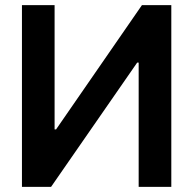

<svg xmlns="http://www.w3.org/2000/svg" viewBox="-20 -727 752 747"><path d="M192.4 -707V-223.6H198.2L532.2 -707H646.5V0H519.5V-483.4H513.7L178.7 0H65.4V-707Z"/></svg>

Font: WEMIX Pretendard SemiBold
Style: Regular
Weight: 600
Designer: Base glyphs from Inter by Rasmus Andersson; Hangeul glyphs from Noto Sans CJK(Source Han Sans) by Jang Soo-young and Kan
Foundry: Kil Hyung-jin
Version: Version 1.000